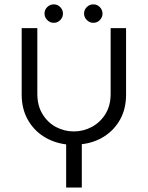

<svg xmlns="http://www.w3.org/2000/svg" viewBox="-20 -636 661 859"><path d="M276 203V10Q220 3 175 -25.5Q130 -54 103.5 -102Q77 -150 77 -213V-510H147V-216Q147 -163 170.5 -125Q194 -87 231 -67.5Q268 -48 310 -48Q353 -48 390.5 -68Q428 -88 451.5 -125.5Q475 -163 475 -216V-510H544V-213Q544 -149 517.5 -101.5Q491 -54 446 -25.5Q401 3 346 9V203ZM397.4 -533.9Q380.9 -533.9 368.5 -546.3Q356.1 -558.7 356.1 -575.2Q356.1 -592.6 368.5 -604.5Q380.9 -616.5 397.4 -616.5Q414.7 -616.5 426.7 -604.1Q438.7 -591.7 438.7 -575.2Q438.7 -558.7 426.7 -546.3Q414.7 -533.9 397.4 -533.9ZM220.4 -533.9Q203.9 -533.9 191.5 -546.3Q179.1 -558.7 179.1 -575.2Q179.1 -592.6 191.5 -604.5Q203.9 -616.5 220.4 -616.5Q237.7 -616.5 249.7 -604.1Q261.7 -591.7 261.7 -575.2Q261.7 -558.7 249.7 -546.3Q237.7 -533.9 220.4 -533.9Z"/></svg>

Font: MuseoModerno SemiBold Light
Style: Regular
Weight: 300
Version: Version 1.001